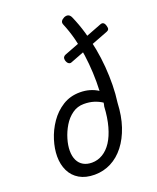

<svg xmlns="http://www.w3.org/2000/svg" viewBox="-183 -1125 1027 1252"><g transform="rotate(-20 330.5 -499.5)"><path d="M254 19Q192 19 149 -6Q106 -31 84.5 -75.5Q63 -120 63 -176Q63 -229 81.5 -288.5Q100 -348 136 -400.5Q172 -453 224.5 -486Q277 -519 345 -519Q381 -519 412 -510Q443 -501 469 -484Q472 -547 469 -610Q466 -673 457.5 -735Q449 -797 433.5 -856.5Q418 -916 395 -971Q389 -985 395 -995.5Q401 -1006 417 -1014Q451 -1028 466 -995Q492 -936 510.5 -873Q529 -810 541 -745.5Q553 -681 558 -617Q563 -553 562 -491Q561 -429 553 -371Q549 -281 525 -209.5Q501 -138 461 -86.5Q421 -35 368 -8Q315 19 254 19ZM264 -61Q304 -61 339 -82Q374 -103 400 -143Q426 -183 442.5 -242.5Q459 -302 463 -378Q465 -384 466 -390.5Q467 -397 468 -403Q442 -420 411.5 -429.5Q381 -439 343 -439Q298 -439 262.5 -413.5Q227 -388 203 -348Q179 -308 166 -264Q153 -220 153 -183Q153 -144 166.5 -116.5Q180 -89 205 -75Q230 -61 264 -61ZM360 -721Q350 -717 340 -724Q330 -731 325 -750Q323 -763 327.5 -770.5Q332 -778 342 -782L623 -890Q649 -900 658 -866Q663 -850 659 -842Q655 -834 644 -830Z"/></g></svg>

Font: Playwrite AU VIC
Style: Regular
Weight: 400
Designer: Veronika Burian, José Scaglione
Foundry: TypeTogether
Version: Version 1.002